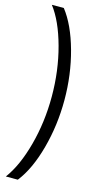

<svg xmlns="http://www.w3.org/2000/svg" viewBox="-145 -831 523 1037"><g transform="rotate(15 117.0 -313.0)"><path d="M206 -313Q206 -172 170.5 -41.5Q135 89 74 167H7Q65 89 100 -41Q135 -171 135 -313Q135 -458 99.5 -588.5Q64 -719 7 -793H74Q134 -716 170 -585.5Q206 -455 206 -313Z"/></g></svg>

Font: Mona Sans Condensed
Style: Regular
Weight: 400
Width: 3
Designer: Deni Anggara
Foundry: GitHub
Version: Version 2.000